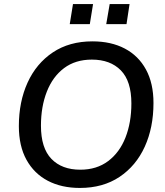

<svg xmlns="http://www.w3.org/2000/svg" viewBox="-20 -918 815 947"><path d="M374 9Q283 9 215.5 -26.5Q148 -62 110.5 -130Q73 -198 73 -296Q73 -416 116 -510.5Q159 -605 240.5 -659.5Q322 -714 436 -714Q528 -714 595.5 -678.5Q663 -643 700 -575Q737 -507 737 -410Q737 -289 694 -194.5Q651 -100 569.5 -45.5Q488 9 374 9ZM376 -81Q457 -81 513.5 -123.5Q570 -166 599 -240Q628 -314 628 -408Q628 -518 576 -571Q524 -624 433 -624Q352 -624 296 -582Q240 -540 211 -466Q182 -392 182 -298Q182 -188 233.5 -134.5Q285 -81 376 -81ZM504 -799 521 -898H619L604 -799ZM324 -799 340 -898H439L423 -799Z"/></svg>

Font: Nunito Sans SemiBold
Style: Italic
Weight: 600
Italic angle: -9°
Designer: Vernon Adams
Foundry: Vernon Adams
Version: Version 3.006; ttfautohint (v1.8.3)